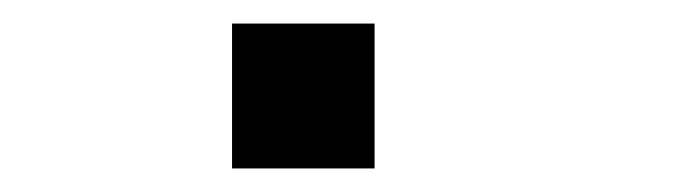

<svg xmlns="http://www.w3.org/2000/svg" viewBox="-20 -374 580 163"><path d="M177 -354H298V-231H177Z"/></svg>

Font: ibm3270
Style: Regular
Weight: 400
Monospace: yes
Version: Version 2.0.3